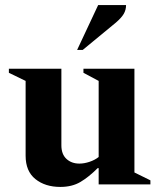

<svg xmlns="http://www.w3.org/2000/svg" viewBox="-20 -727 630 757"><path d="M218 10Q158 10 119.5 -21Q81 -52 81 -113V-408L15 -440V-456H222V-154Q222 -119 242 -100.5Q262 -82 293 -82Q312 -82 333 -89Q354 -96 369 -108V-408L309 -440V-456H510V-47L573 -16V0H369V-64H365Q330 -29 297 -9.5Q264 10 218 10ZM284 -530 367 -707H477Q477 -688 468 -672.5Q459 -657 437 -638L306 -530Z"/></svg>

Font: Spectral
Style: Bold
Weight: 700
Designer: Jean-Baptiste Levee
Foundry: Production Type
Version: Version 2.001